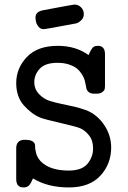

<svg xmlns="http://www.w3.org/2000/svg" viewBox="-20 -822 565 850"><path d="M51.8 -29.8V-167Q52.7 -203.1 89.8 -203.1Q115.7 -203.1 126 -195.1Q136.2 -187 135.5 -175Q134.8 -163.1 139.9 -144Q145 -125 159.2 -108.9Q199.2 -66.9 284.2 -66.9Q342.3 -66.9 367.2 -96.9Q392.1 -127 392.1 -165Q392.1 -200.2 374.5 -222.2Q356.9 -244.1 337.9 -252.9Q321.8 -260.7 249.3 -277.3Q176.8 -293.9 159.2 -300.8Q120.1 -316.9 85.9 -355Q51.8 -393.1 51.8 -454.1Q51.8 -520 98.9 -569.6Q146 -619.1 235.8 -619.1Q315.9 -619.1 372.1 -578.1Q385.3 -608.9 395 -615.2Q401.9 -619.1 413.1 -619.1Q445.3 -619.1 444.8 -581.1V-443.8Q444.8 -434.1 443.4 -427.5Q441.9 -420.9 432.9 -414.1Q423.8 -407.2 407.2 -407.2H397Q370.1 -407.2 362.8 -429.2Q362.8 -430.2 360.4 -441.7Q357.9 -453.1 355.5 -464.6Q353 -476.1 344 -491Q335 -505.9 322.5 -516.8Q310.1 -527.8 287.1 -535.9Q264.2 -543.9 234.9 -543.9Q179.7 -543.9 155.8 -517.6Q131.8 -491.2 131.8 -458Q131.8 -427.2 153.3 -405Q174.8 -382.8 201.2 -375Q222.2 -368.2 254.2 -361.6Q286.1 -355 309.6 -349.6Q333 -344.2 358.4 -335.2Q383.8 -326.2 405.3 -308.6Q426.8 -291 442.9 -266.1Q471.7 -222.2 472.2 -169.9Q472.2 -95.7 424.1 -43.9Q376 7.8 285.2 7.8Q190.9 7.8 126 -32.2Q125 -30.3 122.1 -23.7Q119.1 -17.1 117.7 -14.2Q116.2 -11.2 112.5 -6.1Q108.9 -1 105.5 1.5Q102.1 3.9 96.4 5.9Q90.8 7.8 84 7.8Q51.8 8.3 51.8 -29.8ZM137.2 -745.1Q137.2 -771 172.4 -776.9Q303.2 -801.8 309.1 -801.8Q327.1 -801.8 339.1 -789.3Q351.1 -776.9 351.1 -760Q351.1 -743.2 340.1 -732.7Q329.1 -722.2 320.6 -719.5Q312 -716.8 308.1 -716.8Q182.1 -692.9 173.3 -692.9Q159.2 -692.9 150.1 -704.3Q141.1 -715.8 139.2 -726.6Q137.2 -737.3 137.2 -745.1Z"/></svg>

Font: CMU Typewriter Text
Style: Bold
Weight: 700
Version: Version 0.7.0